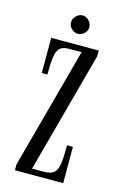

<svg xmlns="http://www.w3.org/2000/svg" viewBox="-102 -685 467 732"><g transform="rotate(15 131.0 -318.5)"><path d="M34 0V-23L163 -500.5H112Q88.5 -500.5 77.2 -489.5Q66 -478.5 62.5 -453Q59 -427.5 59 -384.5H37V-523.5H224.5V-500.5L95.5 -23H142.5Q169 -23 181.5 -33.8Q194 -44.5 197.8 -70.8Q201.5 -97 201.5 -143.5H224.5V0ZM131 -564.5Q117 -564.5 105.8 -575.2Q94.5 -586 94.5 -600Q94.5 -614.5 105.8 -625.8Q117 -637 131 -637Q145 -637 156 -625.8Q167 -614.5 167 -600Q167 -586 156 -575.2Q145 -564.5 131 -564.5Z"/></g></svg>

Font: Imbue 48pt Light
Style: Regular
Weight: 300
Designer: Tyler Finck
Foundry: Etcetera Type Company
Version: Version 1.102